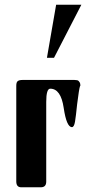

<svg xmlns="http://www.w3.org/2000/svg" viewBox="-20 -794 381 814"><path d="M209 -549H179L218 -774H325ZM296 -455Q309 -455 313 -451Q319 -445 320 -439Q322 -431 319 -428Q315 -416 307 -352Q302 -302 298 -278Q294 -255 285 -255Q262 -255 250 -337Q238 -418 193 -418Q176 -418 176 -362V-24Q176 0 153 0H70Q49 0 49 -25V-430Q49 -444 54 -449Q60 -455 75 -455Z"/></svg>

Font: Shafarik
Style: Regular
Weight: 400
Version: Version 1.001; ttfautohint (v1.8.4.7-5d5b)